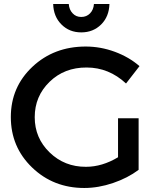

<svg xmlns="http://www.w3.org/2000/svg" viewBox="-20 -936 789 961"><path d="M450.2 -916H527.8Q525.9 -853 486.3 -813.5Q446.3 -773.9 386.7 -773.9Q327.1 -773.9 287.6 -813.5Q248 -853 246.1 -916H324.2Q326.2 -887.2 343.8 -869.1Q360.4 -851.1 386.7 -851.1Q413.1 -851.1 430.7 -869.1Q448.2 -887.2 450.2 -916ZM409.2 -703.1Q483.4 -703.1 554.7 -676.8Q626 -650.4 678.2 -605L610.8 -518.1Q524.9 -598.1 413.6 -598.1Q302.2 -598.6 228 -526.4Q153.8 -454.1 153.8 -349.6Q153.8 -245.1 228.5 -172.9Q303.2 -100.6 410.2 -101.1Q491.2 -101.1 570.8 -148.9V-344.2H673.8V-85.9Q619.1 -44.9 545.9 -20Q472.7 4.9 401.9 4.9Q247.1 4.9 140.6 -97.7Q34.2 -200.2 34.2 -350.1Q34.2 -500 142.1 -601.6Q250 -703.1 409.2 -703.1Z"/></svg>

Font: TruenoRg
Style: Book
Weight: 400
Designer: Julieta Ulanovsky
Foundry: Julieta Ulanovsky
Version: Version 3.001b